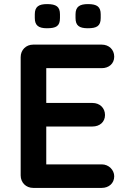

<svg xmlns="http://www.w3.org/2000/svg" viewBox="-20 -918 621 938"><path d="M81 -639V-61C81 -26 107 0 142 0H477C512 0 538 -23 538 -57C538 -87 512 -115 477 -115H206V-300H432C467 -300 493 -322 493 -356C493 -391 467 -415 432 -415H206V-585H477C512 -585 538 -607 538 -641C538 -676 512 -700 477 -700H142C107 -700 81 -674 81 -639ZM472 -830V-848C472 -885 454 -898 410 -898C370 -898 349 -886 349 -848V-830C349 -793 367 -780 409 -780C453 -780 472 -791 472 -830ZM273 -830V-848C273 -885 255 -898 210 -898C170 -898 150 -886 150 -848V-830C150 -794 168 -780 209 -780C254 -780 273 -790 273 -830Z"/></svg>

Font: Hotpoint
Style: Bold
Weight: 700
Designer: Andrew Paglinawan, Luciano Perondi, Riccardo Olocco
Foundry: CAST Cooperativa Anonima Servizi Tipografici
Version: Version 1.000;PS 2.1;hotconv 16.6.51;makeotf.lib2.5.65220